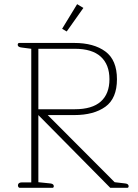

<svg xmlns="http://www.w3.org/2000/svg" viewBox="-20 -901 664 921"><path d="M278 -763 350 -881 380 -863 300 -750ZM66 -12Q66 -18 70.5 -22Q75 -26 84 -26H130V-667L84 -673Q65 -675 65 -686Q65 -695 73 -695H336Q430 -695 485.5 -654Q541 -613 541 -521Q541 -429 485.5 -389Q430 -349 336 -349H209L530 -27L581 -21Q597 -19 597 -8Q597 0 590 0H509L164 -349V-27L222 -21Q238 -19 238 -8Q238 0 231 0H75Q71 0 68.5 -3.5Q66 -7 66 -12ZM339 -377Q422 -377 463.5 -414Q505 -451 505 -521Q505 -591 463.5 -629Q422 -667 339 -667H164V-377Z"/></svg>

Font: Maitree ExtraLight
Style: Regular
Weight: 250
Designer: CadsonDemak Team
Foundry: CadsonDemak
Version: Version 1.002